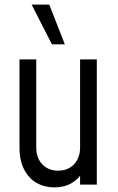

<svg xmlns="http://www.w3.org/2000/svg" viewBox="-20 -800 510 832"><path d="M215.5 12Q172.5 12 138.5 -7.5Q104.5 -27 84.5 -65.8Q64.5 -104.5 64.5 -161.5V-542.5H137V-161.5Q137 -116 163 -88.2Q189 -60.5 231.5 -60.5Q275 -60.5 301 -88.2Q327 -116 327 -161.5V-542.5H399.5V0H327V-72L339.5 -56.5Q321 -24 289.5 -6Q258 12 215.5 12ZM205 -608 117 -780H193.5L261 -608Z"/></svg>

Font: Mohave Light
Style: Regular
Weight: 400
Version: Version 2.003